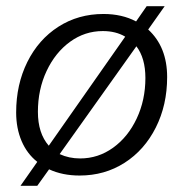

<svg xmlns="http://www.w3.org/2000/svg" viewBox="-20 -555 590 618"><path d="M518 -307Q518 -217 481.5 -144.5Q445 -72 381 -31Q317 10 236 10Q181 10 138 -10L100 43H46L100 -34Q67 -60 49.5 -101Q32 -142 32 -193Q32 -283 68 -355.5Q104 -428 168 -469Q232 -510 313 -510Q373 -510 418 -486L452 -535H510L457 -460Q518 -404 518 -307ZM137 -86 383 -437Q353 -455 311 -455Q253 -455 205.5 -420.5Q158 -386 130 -326.5Q102 -267 102 -195Q102 -126 137 -86ZM448 -304Q448 -368 419 -406L172 -59Q202 -45 238 -45Q296 -45 344 -79.5Q392 -114 420 -173.5Q448 -233 448 -304Z"/></svg>

Font: Sarabun Light
Style: Italic
Weight: 300
Italic angle: -10°
Designer: Suppakit Chalermlarp | Katatrad Co.,Ltd.
Foundry: Cadson Demak Co.,Ltd.
Version: Version 1.000; ttfautohint (v1.6)